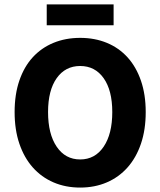

<svg xmlns="http://www.w3.org/2000/svg" viewBox="-20 -835 724 867"><path d="M342 12Q276 12 221.5 -11.5Q167 -35 128 -79Q89 -123 67.5 -186Q46 -249 46 -329Q46 -409 67.5 -471.5Q89 -534 128 -576.5Q167 -619 221.5 -641.5Q276 -664 342 -664Q408 -664 462.5 -641.5Q517 -619 556 -576Q595 -533 616.5 -470.5Q638 -408 638 -329Q638 -249 616.5 -186Q595 -123 556 -79Q517 -35 462.5 -11.5Q408 12 342 12ZM342 -115Q409 -115 448 -172.5Q487 -230 487 -329Q487 -427 448 -482Q409 -537 342 -537Q275 -537 236 -482Q197 -427 197 -329Q197 -230 236 -172.5Q275 -115 342 -115ZM191 -721V-815H493V-721Z"/></svg>

Font: TT Toshiba Sans
Style: Bold
Weight: 700
Designer: Paul D. Hunt
Foundry: Toshiba Corporation
Version: Version 2.020;PS 2.000;hotconv 1.0.86;makeotf.lib2.5.63406